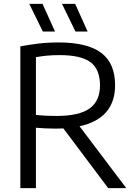

<svg xmlns="http://www.w3.org/2000/svg" viewBox="-20 -966 694 986"><path d="M84.5 0V-728Q127 -736 175.5 -742Q224 -748 282 -748Q428 -748 499.5 -694.8Q571 -641.5 571 -528.5Q571 -357.5 388.5 -317.5L628.5 0H535.5L305.5 -306.5Q287 -305.5 267 -305.5Q236 -305.5 212.8 -306.8Q189.5 -308 164.5 -310V0ZM267.5 -370.5Q386.5 -370.5 440 -409Q493.5 -447.5 493.5 -527.5Q493.5 -610.5 444.5 -646.8Q395.5 -683 286.5 -683Q249 -683 221 -680.2Q193 -677.5 164.5 -672.5V-375.5Q193.5 -373 215.2 -371.8Q237 -370.5 267.5 -370.5ZM367.5 -804 298.5 -946H366L430 -804ZM200 -804 130.5 -946H198.5L262.5 -804Z"/></svg>

Font: Encode Sans
Style: Regular
Weight: 400
Designer: Multiple Designers
Foundry: Impallari Type
Version: Version 3.002; ttfautohint (v1.8.3) -l 8 -r 50 -G 200 -x 14 